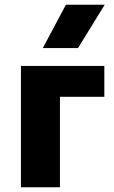

<svg xmlns="http://www.w3.org/2000/svg" viewBox="-20 -787 480 807"><path d="M68 0V-510H418.5V-380H232V0ZM160 -585 257 -767H420L308 -585Z"/></svg>

Font: Geologica
Style: Bold
Weight: 700
Designer: Sindre Bremnes, Frode Helland
Foundry: Monokrom Skriftforlag AS
Version: Version 1.010; ttfautohint (v1.8.4.7-5d5b);gftools[0.9.28]